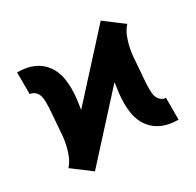

<svg xmlns="http://www.w3.org/2000/svg" viewBox="-126 -683 852 836"><g transform="rotate(-30 300.0 -265.0)"><path d="M125 13 79 -22 32 -57Q49 -76 58.5 -99.5Q68 -123 73.5 -148Q79 -173 81 -198Q83 -223 84.5 -248Q86 -273 88.5 -298Q91 -323 91 -349Q91 -360 90 -372Q89 -384 84 -394.5Q79 -405 69 -412.5Q59 -420 47 -420V-530Q71 -530 94 -525.5Q117 -521 138 -510Q159 -499 175 -481.5Q191 -464 200.5 -442.5Q210 -421 213.5 -397.5Q217 -374 217 -351Q217 -325 214 -300Q211 -275 207 -249L475 -543L521 -508L568 -473Q551 -454 541.5 -430.5Q532 -407 526.5 -382Q521 -357 519 -332Q517 -307 515.5 -282Q514 -257 511.5 -232Q509 -207 509 -181Q509 -170 510 -158Q511 -146 516 -135.5Q521 -125 531 -117.5Q541 -110 553 -110V0Q529 0 506 -4.5Q483 -9 462 -20Q441 -31 425 -48.5Q409 -66 399.5 -87.5Q390 -109 386.5 -132.5Q383 -156 383 -179Q383 -205 386 -230Q389 -255 393 -281Z"/></g></svg>

Font: Iosevka Curly XBdEx
Style: Regular
Weight: 800
Width: 7
Monospace: yes
Designer: Belleve Invis
Foundry: Belleve Invis
Version: Version 11.1.0; ttfautohint (v1.8.3)